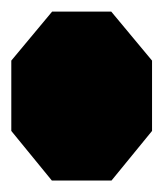

<svg xmlns="http://www.w3.org/2000/svg" viewBox="-44 -525 284 333"><path d="M45.9 -211.9 -24.4 -297.9V-419.9L46.4 -504.9H148.9L219.7 -419.9V-297.9L149.4 -211.9Z"/></svg>

Font: Gap Sans
Style: Black
Weight: 400
Designer: Alexandre Liziard and Etienne Ozeray
Foundry: Interstices.io
Version: Version 1.6.1 - December 3. 2014